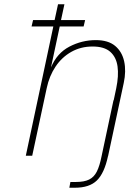

<svg xmlns="http://www.w3.org/2000/svg" viewBox="-20 -730 640 900"><path d="M101 0 230 -606H128L135 -636H236L252 -710H282L266 -636H379L372 -606H260L219 -414Q247 -481 305.5 -511.5Q364 -542 429 -542Q487 -542 519.5 -515Q552 -488 562 -442.5Q572 -397 560 -341L487 0L486 3Q469 82 434 116Q399 150 331 150H305L310 123H336Q375 123 398 111.5Q421 100 434 74Q447 48 456 3L512 -260H513L525 -317Q537 -375 531 -418.5Q525 -462 497 -487Q469 -512 414 -512Q359 -512 314.5 -487Q270 -462 240.5 -418Q211 -374 199 -317L131 0Z"/></svg>

Font: Geist Mono Thin
Style: Italic
Weight: 100
Italic angle: -12°
Monospace: yes
Designer: Basement.studio, Andrés Briganti, Mateo Zaragoza
Foundry: Basement.studio, Vercel, Andrés Briganti, Guido Ferreyra, Mateo Zaragoza
Version: Version 1.500; ttfautohint (v1.8.4.7-5d5b)